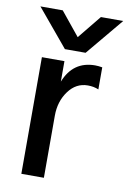

<svg xmlns="http://www.w3.org/2000/svg" viewBox="-83 -771 551 822"><g transform="rotate(10 192.5 -360.0)"><path d="M250 -558H160L25 -720H122L205 -618L288 -720H385ZM167 0H69V-507H167V-418Q204 -512 300 -512Q314 -512 331 -509V-413Q310 -422 284 -422Q233 -422 200 -377Q167 -332 167 -270Z"/></g></svg>

Font: Hind Guntur Medium
Style: Regular
Weight: 500
Designer: Manushi Parikh, Hitesh Malaviya
Foundry: Indian Type Foundry
Version: Version 1.000;PS 1.0;hotconv 1.0.86;makeotf.lib2.5.63406; tt